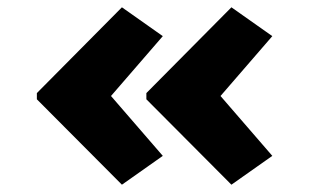

<svg xmlns="http://www.w3.org/2000/svg" viewBox="-20 -522 881 526"><path d="M614 -16 381 -250V-267L614 -502L726 -423L559 -230V-288L726 -95ZM314 -16 81 -250V-267L314 -502L426 -423L259 -230V-288L426 -95Z"/></svg>

Font: Lexend Peta ExtraBold
Style: Regular
Weight: 800
Version: Version 1.007